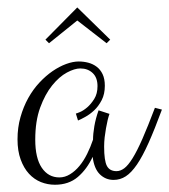

<svg xmlns="http://www.w3.org/2000/svg" viewBox="-20 -533 462 524"><path d="M421.9 -233.9Q401.9 -179.7 385.5 -143.1Q369.1 -106.4 353.8 -84Q338.4 -61.5 323.2 -51.8Q308.1 -42 290 -42Q268.1 -42 252.4 -57.4Q236.8 -72.8 232.9 -105Q217.3 -71.3 192.4 -50Q167.5 -28.8 129.9 -28.8Q109.9 -28.8 91.6 -36.1Q73.2 -43.5 59.1 -58.8Q44.9 -74.2 36.4 -97.7Q27.8 -121.1 27.8 -152.8Q27.8 -185.1 35.9 -213.4Q43.9 -241.7 57.1 -265.4Q70.3 -289.1 87.6 -307.6Q105 -326.2 123.5 -338.9Q142.1 -351.6 160.6 -358.4Q179.2 -365.2 194.8 -365.2Q208.5 -365.2 221.2 -361.8Q233.9 -358.4 243.9 -350.8Q253.9 -343.3 260 -330.6Q266.1 -317.9 266.1 -298.8Q266.1 -276.4 257.6 -259.8Q249 -243.2 237.1 -231.9Q225.1 -220.7 212.6 -213.9Q200.2 -207 192.9 -204.1L187 -223.1Q188.5 -223.1 198 -227.1Q207.5 -231 218 -240Q228.5 -249 237.3 -263.2Q246.1 -277.3 246.1 -297.9Q246.1 -321.3 232.9 -333.7Q219.7 -346.2 199.2 -346.2Q183.6 -346.2 162.6 -335Q141.6 -323.7 122.3 -299.8Q103 -275.9 89.6 -239.3Q76.2 -202.6 76.2 -151.9Q76.2 -101.6 94 -75.2Q111.8 -48.8 142.1 -48.8Q157.2 -48.8 171.1 -57.4Q185.1 -65.9 196.8 -80.1Q208.5 -94.2 217.8 -113Q227.1 -131.8 233.9 -151.9Q233.9 -167.5 237.5 -188.7Q241.2 -210 249 -231.9L278.8 -222.2Q276.4 -215.8 273.9 -205.6Q271.5 -195.3 269.3 -183.1Q267.1 -170.9 265.6 -158Q264.2 -145 264.2 -132.8Q264.2 -94.7 271.7 -80.3Q279.3 -65.9 297.9 -65.9Q308.6 -65.9 319.1 -73.7Q329.6 -81.5 341.8 -101.1Q354 -120.6 368.7 -154.1Q383.3 -187.5 402.8 -238.8ZM271 -415 190.9 -477.1 113.8 -415 104 -424.8 190.9 -512.7 280.8 -424.8Z"/></svg>

Font: Clicker Script
Style: Regular
Weight: 400
Designer: Astigmatic (AOETI)
Foundry: Astigmatic (AOETI)
Version: Version 1.000